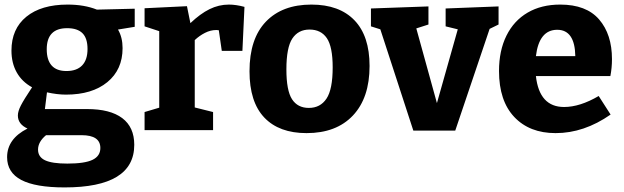

<svg xmlns="http://www.w3.org/2000/svg" viewBox="-20 -568 2723 838"><path d="M568 -451 495 -439Q515 -405 515 -358Q515 -264 448.5 -209.5Q382 -155 268 -155Q230 -155 185 -165L176 -92H360Q461 -92 513.5 -52.5Q566 -13 566 64Q566 250 262 250Q135 250 73 217.5Q11 185 11 118Q11 38 100 -7Q58 -26 58 -64Q58 -82 71 -107.5Q84 -133 120 -187Q76 -211 53 -252Q30 -293 30 -347Q30 -442 95 -495Q160 -548 275 -548Q348 -548 403 -526L568 -530ZM362 -354Q362 -401 340 -423Q318 -445 273 -445Q184 -445 184 -353Q184 -306 205.5 -282Q227 -258 270 -258Q315 -258 338.5 -282.5Q362 -307 362 -354ZM336 22H181Q146 51 146 85Q146 117 176.5 131.5Q207 146 274 146Q350 146 384 129.5Q418 113 418 78Q418 22 336 22Z M1047 -538 1038 -346H948L935 -436Q931 -437 924 -437Q899 -437 874.5 -424.5Q850 -412 830 -393V-99L910 -79V0H611V-79L675 -98V-432L611 -453V-532L796 -541L811 -467Q854 -508 894.5 -528Q935 -548 979 -548Q1010 -548 1047 -538Z M1593 -280Q1593 -141 1520.5 -64Q1448 13 1318 13Q1198 13 1133.5 -55Q1069 -123 1069 -257Q1069 -399 1140.5 -473.5Q1212 -548 1339 -548Q1461 -548 1527 -479.5Q1593 -411 1593 -280ZM1230 -265Q1230 -173 1254.5 -135Q1279 -97 1328 -97Q1378 -97 1405 -137.5Q1432 -178 1432 -274Q1432 -364 1406.5 -401.5Q1381 -439 1331 -439Q1282 -439 1256 -400Q1230 -361 1230 -265Z M2156 -540V-461L2117 -442L1967 2H1784L1640 -440L1599 -453V-531L1850 -540V-461L1797 -444L1887 -118L1978 -440L1925 -453V-531Z M2593 -149 2645 -68Q2529 13 2405 13Q2291 13 2224.5 -57.5Q2158 -128 2158 -258Q2158 -347 2190.5 -412.5Q2223 -478 2283 -513Q2343 -548 2425 -548Q2539 -548 2595 -483Q2651 -418 2651 -310Q2651 -272 2644 -236H2319Q2334 -101 2442 -101Q2511 -101 2593 -149ZM2319 -323H2491Q2489 -438 2412 -438Q2333 -438 2319 -323Z"/></svg>

Font: Bitter Pro OGT
Style: Bold
Weight: 700
Designer: Sol Matas, and Bitter project Authors
Foundry: Sol Matas
Version: Version 2.110